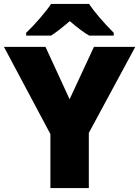

<svg xmlns="http://www.w3.org/2000/svg" viewBox="-20 -951 704 971"><path d="M332 -449.2 455.1 -713.9H664.1L429.2 -278.8V0H234.9V-272.9L0 -713.9H210ZM431.2 -771Q390.1 -794.4 333 -844.2Q272 -792 238.3 -771H112.3V-785.2Q146 -816.9 182.9 -859.9Q219.7 -902.8 238.3 -931.2H430.2Q476.1 -864.3 555.2 -785.2V-771Z"/></svg>

Font: OpenSansExtrabold
Style: Regular
Weight: 800
Foundry: Ascender Corporation
Version: Version 1.10